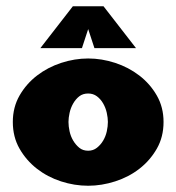

<svg xmlns="http://www.w3.org/2000/svg" viewBox="-20 -580 564 614"><path d="M262 -393Q305 -393 348 -379Q391 -365 425.5 -338.5Q460 -312 481.5 -274.5Q503 -237 503 -190Q503 -142 481.5 -104.5Q460 -67 426 -40.5Q392 -14 348.5 0Q305 14 262 14Q218 14 175 0Q132 -14 98 -40.5Q64 -67 42.5 -104.5Q21 -142 21 -190Q21 -237 42.5 -274.5Q64 -312 98.5 -338.5Q133 -365 176 -379Q219 -393 262 -393ZM262 -281Q245 -281 233.5 -272Q222 -263 214 -249Q206 -235 202.5 -219Q199 -203 199 -190Q199 -176 202.5 -160Q206 -144 214 -130.5Q222 -117 233.5 -107.5Q245 -98 262 -98Q278 -98 290 -107.5Q302 -117 310 -130.5Q318 -144 321.5 -160Q325 -176 325 -190Q325 -203 321.5 -219Q318 -235 310 -249Q302 -263 290 -272Q278 -281 262 -281ZM415 -426H282L262 -487L242 -426H109L213 -560H311Z"/></svg>

Font: CAT Rhythmus
Style: Regular
Weight: 400
Designer: Peter Wiegel nach alter Vorlage
Foundry: Peter Wiegel
Version: 1.000